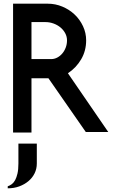

<svg xmlns="http://www.w3.org/2000/svg" viewBox="-20 -720 620 1043"><path d="M180 168Q180 197 168 221.5Q156 246 134.5 264Q113 282 84.5 292.5Q56 303 22 303V292Q34 288 44.5 280Q55 272 62.5 258Q70 244 75 222.5Q80 201 80 168V60H180ZM344 -501Q344 -521 334.5 -539Q325 -557 309 -570.5Q293 -584 271.5 -592Q250 -600 227 -600H151V-399H258Q275 -399 290.5 -407Q306 -415 318 -429Q330 -443 337 -461.5Q344 -480 344 -501ZM568 -3H446L243 -295H151V0H51V-700H239Q281 -700 319 -684Q357 -668 385.5 -641Q414 -614 431 -577.5Q448 -541 448 -501Q448 -444 421 -398Q394 -352 349 -322Z"/></svg>

Font: Railway
Style: Regular
Weight: 400
Version: 1.000